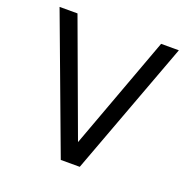

<svg xmlns="http://www.w3.org/2000/svg" viewBox="-134 -888 1015 1027"><g transform="rotate(20 373.0 -374.5)"><path d="M712 -758 427 9H319L33 -758H135L373 -112L611 -758Z"/></g></svg>

Font: Biryani
Style: Regular
Weight: 400
Designer: Dan Reynolds and Mathieu Reguer
Foundry: Dan Reynolds and Mathieu Reguer
Version: Version 1.004; ttfautohint (v1.1) -l 5 -r 5 -G 72 -x 0 -D la